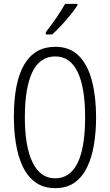

<svg xmlns="http://www.w3.org/2000/svg" viewBox="-20 -967 571 997"><path d="M479 -358Q479 -283 468 -216.5Q457 -150 432.5 -99Q408 -48 367.5 -19Q327 10 267 10Q206 10 164.5 -20Q123 -50 98.5 -101.5Q74 -153 63 -219.5Q52 -286 52 -359Q52 -542 106.5 -633Q161 -724 267 -724Q344 -724 390.5 -676Q437 -628 458 -545Q479 -462 479 -358ZM109 -358Q109 -205 149.5 -123Q190 -41 266 -41Q344 -41 383 -121Q422 -201 422 -358Q422 -513 383 -593.5Q344 -674 267 -674Q187 -674 148 -592.5Q109 -511 109 -358ZM382 -939Q367 -916 344 -887.5Q321 -859 296 -832.5Q271 -806 251 -788H218V-800Q249 -840 273 -875Q297 -910 318 -947H382Z"/></svg>

Font: Noto Sans Sinhala UI ExtraCondensed Light
Style: Regular
Weight: 300
Width: 2
Designer: Jelle Bosma - Monotype Design Team
Foundry: Monotype Imaging Inc.
Version: Version 2.006; ttfautohint (v1.8.4.7-5d5b)